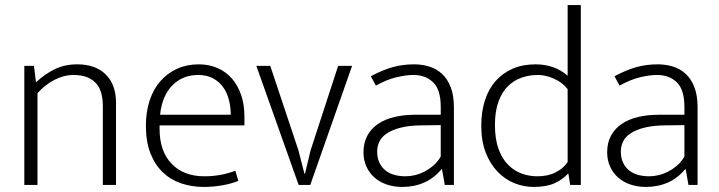

<svg xmlns="http://www.w3.org/2000/svg" viewBox="-20 -730 2840 758"><path d="M128 0H76V-470H114L122 -405Q156 -437 195.5 -456.5Q235 -476 285 -476Q357 -476 397.5 -436Q438 -396 438 -324V0H386V-311Q386 -337 380.5 -359.5Q375 -382 361.5 -398.5Q348 -415 325.5 -424.5Q303 -434 270 -434Q232 -434 194.5 -414.5Q157 -395 128 -362Z M945 -235H610V-221Q610 -133 657.5 -83.5Q705 -34 787 -34Q852 -34 909 -56L921 -16Q895 -5 858.5 1.5Q822 8 784 8Q737 8 695.5 -6Q654 -20 623 -49.5Q592 -79 574 -124.5Q556 -170 556 -234Q556 -289 571 -334Q586 -379 614 -410.5Q642 -442 680 -459Q718 -476 765 -476Q805 -476 838.5 -461.5Q872 -447 895.5 -420Q919 -393 932 -355Q945 -317 945 -271ZM891 -277Q891 -306 884 -334.5Q877 -363 861.5 -385Q846 -407 821.5 -420.5Q797 -434 762 -434Q701 -434 660.5 -393Q620 -352 612 -277Z M1315 -470H1370L1205 0H1159L992 -470H1047L1158 -137L1182 -44H1184L1206 -136Z M1444 -429Q1491 -454 1530.5 -465Q1570 -476 1615 -476Q1647 -476 1675.5 -467Q1704 -458 1725.5 -438Q1747 -418 1759.5 -385.5Q1772 -353 1772 -306V0H1736L1725 -62H1723Q1694 -27 1655 -9.5Q1616 8 1568 8Q1535 8 1507 -1.5Q1479 -11 1458.5 -29Q1438 -47 1426.5 -72.5Q1415 -98 1415 -129Q1415 -166 1430 -194Q1445 -222 1472 -240.5Q1499 -259 1536.5 -268Q1574 -277 1620 -277H1720V-308Q1720 -376 1690 -405Q1660 -434 1612 -434Q1583 -434 1545 -425Q1507 -416 1464 -392ZM1720 -236 1637 -235Q1592 -234 1560 -225.5Q1528 -217 1507.5 -203.5Q1487 -190 1478 -171.5Q1469 -153 1469 -132Q1469 -106 1478 -87.5Q1487 -69 1502 -57Q1517 -45 1537.5 -39.5Q1558 -34 1581 -34Q1599 -34 1618 -38.5Q1637 -43 1655.5 -52.5Q1674 -62 1691 -76.5Q1708 -91 1720 -112Z M2221 -710H2273V0H2231L2224 -44H2222Q2201 -21 2169 -6.5Q2137 8 2086 8Q2048 8 2011.5 -6.5Q1975 -21 1945.5 -51Q1916 -81 1898 -126.5Q1880 -172 1880 -234Q1880 -289 1894.5 -334Q1909 -379 1937 -410.5Q1965 -442 2004.5 -459Q2044 -476 2094 -476Q2170 -476 2221 -431ZM2221 -378Q2201 -404 2168 -419Q2135 -434 2103 -434Q2070 -434 2039.5 -423.5Q2009 -413 1985.5 -390Q1962 -367 1948 -329Q1934 -291 1934 -237Q1934 -181 1948 -142.5Q1962 -104 1985.5 -80Q2009 -56 2039 -45Q2069 -34 2101 -34Q2144 -34 2174.5 -50Q2205 -66 2221 -90Z M2406 -429Q2453 -454 2492.5 -465Q2532 -476 2577 -476Q2609 -476 2637.5 -467Q2666 -458 2687.5 -438Q2709 -418 2721.5 -385.5Q2734 -353 2734 -306V0H2698L2687 -62H2685Q2656 -27 2617 -9.5Q2578 8 2530 8Q2497 8 2469 -1.5Q2441 -11 2420.5 -29Q2400 -47 2388.5 -72.5Q2377 -98 2377 -129Q2377 -166 2392 -194Q2407 -222 2434 -240.5Q2461 -259 2498.5 -268Q2536 -277 2582 -277H2682V-308Q2682 -376 2652 -405Q2622 -434 2574 -434Q2545 -434 2507 -425Q2469 -416 2426 -392ZM2682 -236 2599 -235Q2554 -234 2522 -225.5Q2490 -217 2469.5 -203.5Q2449 -190 2440 -171.5Q2431 -153 2431 -132Q2431 -106 2440 -87.5Q2449 -69 2464 -57Q2479 -45 2499.5 -39.5Q2520 -34 2543 -34Q2561 -34 2580 -38.5Q2599 -43 2617.5 -52.5Q2636 -62 2653 -76.5Q2670 -91 2682 -112Z"/></svg>

Font: Mukta ExtraLight
Style: Regular
Weight: 275
Designer: Girish Dalvi and Yashodeep Gholap
Foundry: Ek Type
Version: Version 2.538;PS 1.002;hotconv 16.6.51;makeotf.lib2.5.65220;